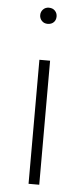

<svg xmlns="http://www.w3.org/2000/svg" viewBox="-54 -774 348 805"><g transform="rotate(5 120.5 -371.5)"><path d="M143 -522V0H98V-522ZM154 -709Q154 -694 144.5 -684.5Q135 -675 119 -675Q104 -675 94.5 -685Q85 -695 85 -709Q85 -723 94.5 -733Q104 -743 119 -743Q135 -743 144.5 -733Q154 -723 154 -709Z"/></g></svg>

Font: Fira Sans Condensed ExtraLight
Style: Regular
Weight: 275
Width: 3
Designer: Carrois Corporate & Edenspiekermann AG
Foundry: Carrois Corporate GbR & Edenspiekermann AG
Version: Version 4.203